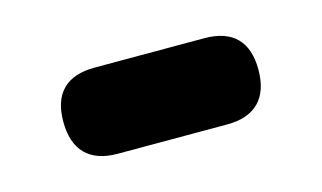

<svg xmlns="http://www.w3.org/2000/svg" viewBox="-34 -424 451 269"><g transform="rotate(-15 191.5 -289.5)"><path d="M191 -352H112C71 -352 50 -331 50 -290C50 -249 71 -227 112 -227H191H271C312 -227 333 -249 333 -290C333 -331 312 -352 271 -352Z"/></g></svg>

Font: GenSenRounded2 TW H
Style: Regular
Weight: 900
Version: Version 2.100;PS 2.1;hotconv 16.6.51;makeotf.lib2.5.65220 DE